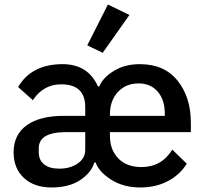

<svg xmlns="http://www.w3.org/2000/svg" viewBox="-20 -815 905 847"><path d="M356 -232H264Q151 -230 151 -161V-143Q151 -109 174.5 -90Q198 -71 241 -71Q290 -71 323 -94Q356 -117 356 -154ZM465 -304H707V-314Q707 -374 676 -410.5Q645 -447 591 -447Q535 -447 500 -409Q465 -371 465 -311ZM604 -78Q693 -78 740 -155L804 -93Q774 -44 720.5 -16Q667 12 599 12Q525 12 471 -22Q417 -56 402 -98H396Q384 -55 335 -21.5Q286 12 208 12Q130 12 85 -30.5Q40 -73 40 -143Q40 -221 98 -262.5Q156 -304 262 -304H356V-343Q356 -443 250 -443Q171 -443 125 -373L60 -431Q119 -532 256 -532Q368 -532 412 -434H418Q435 -474 483.5 -503Q532 -532 597 -532Q705 -532 763.5 -459Q822 -386 822 -273V-232H465V-215Q465 -154 502 -116Q539 -78 604 -78ZM551 -749 433 -582 365 -615 456 -795Z"/></svg>

Font: IBM Plex Sans Medm
Style: Regular
Weight: 500
Designer: Mike Abbink, Paul van der Laan, Pieter van Rosmalen
Foundry: Bold Monday
Version: Version 3.005